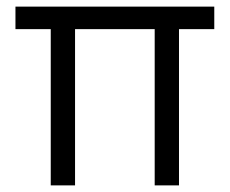

<svg xmlns="http://www.w3.org/2000/svg" viewBox="-20 -560 694 580"><path d="M133.3 -472H26.7V-540H627.3V-472H520.7V0H447.3V-472H206.7V0H133.3Z"/></svg>

Font: Tap Sans
Style: Regular
Weight: 400
Designer: Tap Payments
Foundry: Tap Payments
Version: Version 1.001;Glyphs 3.1.2 (3151)